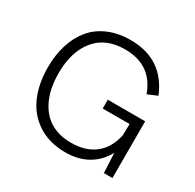

<svg xmlns="http://www.w3.org/2000/svg" viewBox="-153 -866 1059 1042"><g transform="rotate(30 376.0 -345.0)"><path d="M377.4 7.3Q276.9 7.3 205.6 -38.8Q134.3 -85 99.6 -163.8Q64.9 -242.7 64.9 -346.2Q64.9 -423.3 85 -487.5Q105 -551.8 143.8 -598.9Q182.6 -646 243.4 -672.1Q304.2 -698.2 381.3 -698.2Q585 -698.2 662.1 -511.7L602.1 -486.3Q546.9 -639.2 380.9 -639.2Q259.3 -639.2 195.3 -560.3Q131.3 -481.4 131.3 -348.6Q131.3 -298.3 140.1 -254.6Q148.9 -210.9 168.2 -173.6Q187.5 -136.2 216.1 -109.6Q244.6 -83 285.6 -68.1Q326.7 -53.2 377.4 -53.2Q467.8 -53.2 525.4 -97.9Q583 -142.6 601.6 -229L603 -300.3H434.6V-355.5H668.9V0H615.2L609.4 -124Q575.2 -60.5 516.4 -26.6Q457.5 7.3 377.4 7.3Z"/></g></svg>

Font: HK Grotesk Legacy
Style: Regular
Weight: 400
Designer: Alfredo Marco Pradil
Foundry: Hanken Design Co.
Version: Version 2.022;PS 002.022;hotconv 1.0.88;makeotf.lib2.5.64775